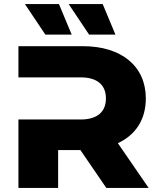

<svg xmlns="http://www.w3.org/2000/svg" viewBox="-20 -928 780 948"><path d="M562 -221C650 -262 700 -338 700 -442C700 -601 580 -700 389 -700H71V-546H378C462 -546 503 -507 503 -442C503 -377 462 -338 378 -338H71V0H267V-187H377L505 0H714ZM550 -757 487 -908H319L420 -757ZM334 -757 271 -908H103L204 -757Z"/></svg>

Font: Montserrat-Alt1 ExtBd
Style: Regular
Weight: 800
Designer: Differentunic
Foundry: Differentunic
Version: Version 7.222